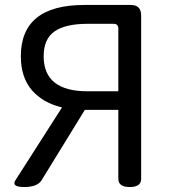

<svg xmlns="http://www.w3.org/2000/svg" viewBox="-20 -754 690 774"><path d="M457 -33V-311H322L148 -28Q131 0 78 0Q25 0 42 -27L230 -321Q153 -339 108 -391Q64 -443 64 -527Q64 -734 320 -734H507Q549 -734 549 -692V-33Q549 0 503 0Q457 0 457 -33ZM333 -386H457V-639Q457 -658 438 -658H333Q244 -658 200 -627.5Q156 -597 156 -527Q156 -386 333 -386Z"/></svg>

Font: Raw Maruko Gothic CJK TC
Style: Regular
Weight: 400
Version: Version 1.001